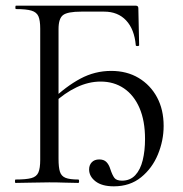

<svg xmlns="http://www.w3.org/2000/svg" viewBox="-20 -645 647 677"><path d="M381.4 12Q339.6 12 316.9 -5.5Q294.2 -23 294.2 -47.6Q294.2 -62.8 303.6 -72.8Q313 -82.8 330 -82.8Q346.2 -82.8 355.2 -73.7Q364.2 -64.6 369 -48.8Q376.2 -27 383.6 -17.5Q391 -8 410.2 -8Q439 -8 457 -27.3Q475 -46.6 483.2 -80Q491.4 -113.4 491.4 -154.8Q491.4 -219 471.9 -264.2Q452.4 -309.4 417.1 -333.4Q381.8 -357.4 334.8 -357.4Q292.6 -357.4 250.2 -337.3Q207.8 -317.2 169.2 -281L162.8 -292.4Q212.8 -340.6 263.7 -367.8Q314.6 -395 372 -395Q427.4 -395 468.9 -370.1Q510.4 -345.2 533.7 -301.9Q557 -258.6 557 -201Q557 -149.6 536.9 -100.7Q516.8 -51.8 477.5 -19.9Q438.2 12 381.4 12ZM34.8 0Q32.8 0 32.8 -6Q32.8 -12 34.8 -12Q72 -12 90.5 -17Q109 -22 115.4 -37Q121.8 -52 121.8 -81V-544Q121.8 -573 115.5 -587.5Q109.2 -602 91 -607.5Q72.8 -613 36.2 -613Q34.2 -613 34.2 -619Q34.2 -625 36.2 -625H458.8Q467.8 -625 467.8 -616L470.6 -485.6Q470.6 -482.6 464.8 -482.5Q459 -482.4 458.8 -485.4Q453.8 -542 424.7 -573Q395.6 -604 347.2 -604H266.6Q218.2 -604 202.3 -591.8Q186.4 -579.6 186.4 -543V-85Q186.4 -55 191.3 -39.5Q196.2 -24 211 -18Q225.8 -12 256 -12Q259 -12 259 -6Q259 0 256 0Q234.6 0 209.2 -1Q183.8 -2 153.6 -2Q120.8 -2 90 -1Q59.2 0 34.8 0Z"/></svg>

Font: Cormorant Garamond Light
Style: Regular
Weight: 300
Designer: Christian Thalmann (Catharsis Fonts)
Foundry: Catharsis Fonts
Version: Version 4.001